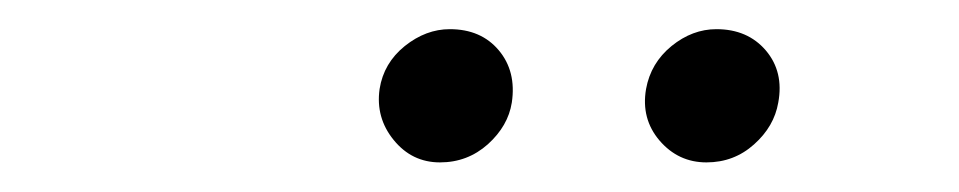

<svg xmlns="http://www.w3.org/2000/svg" viewBox="-20 -750 654 131"><path d="M462 -639.2Q442.8 -639.2 430 -654.1Q417.3 -669 420.8 -689.3Q424 -707 438.2 -718.6Q452.4 -730.1 468.8 -730.1Q490.1 -730.1 502.5 -715.6Q514.9 -701 511 -680Q508.2 -663.7 494.5 -651.5Q480.8 -639.2 462 -639.2ZM280.2 -639.2Q261 -639.2 248.6 -654.5Q236.2 -669.7 239 -689.3Q241.8 -707 256.2 -718.6Q270.6 -730.1 286.9 -730.1Q308.2 -730.1 320.3 -715.7Q332.4 -701.3 329.2 -680Q326.7 -664.1 312.9 -651.6Q299 -639.2 280.2 -639.2Z"/></svg>

Font: Inter Light  BETA
Style: Italic
Weight: 300
Italic angle: 9.39999°
Designer: Rasmus Andersson
Foundry: rsms
Version: Version 3.011;git-f93a4a705